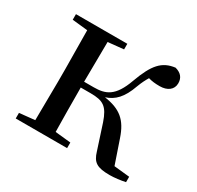

<svg xmlns="http://www.w3.org/2000/svg" viewBox="-123 -680 855 832"><g transform="rotate(30 304.5 -264.0)"><path d="M418 -52C432 -5 453 9 517 9C540 9 571 5 594 0V-27L516 -35L476 -152C450 -229 412 -261 331 -273C374 -287 404 -316 428 -384C437 -408 446 -425 455 -440C472 -435 489 -433 512 -433C550 -433 576 -452 576 -484C576 -512 561 -529 532 -537C468 -529 436 -492 401 -396C367 -301 326 -286 267 -286H219L221 -486L299 -494V-522H42V-494L119 -486L121 -292V-230L119 -36L42 -28V0H299V-28L221 -36C220 -92 219 -178 219 -257H268C332 -257 355 -242 378 -175Z"/></g></svg>

Font: Source Han Serif CN Medium
Style: Regular
Weight: 500
Designer: Ryoko NISHIZUKA 西塚涼子 (kana & ideographs); Frank Grießhammer (Latin, Greek & Cyrillic); Wenlong ZHANG 张文龙 (bopomofo); San
Foundry: Adobe
Version: Version 2.002;hotconv 1.1.0;makeotfexe 2.6.0